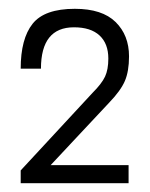

<svg xmlns="http://www.w3.org/2000/svg" viewBox="-20 -806 340 436"><path d="M272 -390H27V-419L190 -595Q211 -616 218.5 -632Q226 -648 226 -673Q226 -707 206 -725.5Q186 -744 148 -744Q73 -744 73 -650H27Q27 -718 54 -752Q81 -786 150 -786Q212 -786 242.5 -756Q273 -726 273 -678Q273 -644 263.5 -622Q254 -600 228 -573L95 -431H272Z"/></svg>

Font: Tanohe Sans Light
Style: Regular
Weight: 300
Designer: Village Type and Design LLC & Cristiano Sobral
Foundry: Cooper Hewitt Smithsonian Design Museum
Version: Version 1.00;September 29, 2021;FontCreator 13.0.0.2655 64-b